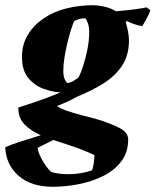

<svg xmlns="http://www.w3.org/2000/svg" viewBox="-52 -496 595 734"><path d="M150 218Q67 218 19 176Q-29 134 -32 67Q-13 58 25.5 45.5Q64 33 104 21Q66 4 42 -20Q18 -44 18 -85Q34 -90 64.5 -100Q95 -110 127 -122Q159 -134 179 -143Q149 -144 114.5 -156.5Q80 -169 56 -198Q32 -227 32 -278Q32 -326 54.5 -363Q77 -400 114 -425Q153 -452 202.5 -464Q252 -476 303 -476Q323 -476 347.5 -470.5Q372 -465 391 -453Q430 -456 464 -460.5Q498 -465 508 -468L523 -457Q519 -445 510 -428Q501 -411 492 -396Q478 -398 460.5 -404Q443 -410 432 -416L429 -410Q433 -398 437 -378Q441 -358 441 -342Q441 -283 413.5 -243Q386 -203 341 -175.5Q296 -148 244 -127Q225 -116 205 -107Q185 -98 166 -91Q179 -81 205 -72Q231 -63 263 -55Q295 -47 326 -38Q371 -24 404.5 -7Q438 10 438 37Q438 86 412 120.5Q386 155 343 176.5Q300 198 249.5 208Q199 218 150 218ZM205 -179Q216 -179 228.5 -186.5Q241 -194 248 -200Q256 -214 265.5 -243Q275 -272 282 -306.5Q289 -341 289 -372Q289 -394 284 -407.5Q279 -421 274 -426Q259 -426 249.5 -423Q240 -420 232 -416Q227 -406 220 -384Q213 -362 206 -333.5Q199 -305 194.5 -276.5Q190 -248 190 -226Q190 -206 195 -194Q200 -182 205 -179ZM145 162Q175 170 210 170Q233 170 257 166Q281 162 300 155Q304 145 306.5 127Q309 109 309 97Q271 79 230.5 65Q190 51 152 39L92 69Q93 83 102.5 102.5Q112 122 124 139Q136 156 145 162Z"/></svg>

Font: Albura ExtraBold
Style: Italic
Weight: 758
Italic angle: -7°
Designer: Mercedes Jáuregui
Foundry: Omnibus-Type Team
Version: Version 1.000; ttfautohint (v1.8.3)